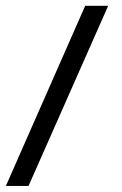

<svg xmlns="http://www.w3.org/2000/svg" viewBox="-56 -568 411 649"><path d="M309.6 -548.3 40.5 60.5H-36.1L231.9 -548.3Z"/></svg>

Font: XB Khoramshahr
Style: Bold Italic
Weight: 700
Italic angle: -12°
Designer: Behnam
Foundry: Irmug
Version: Version 8.005 2009